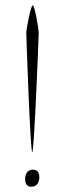

<svg xmlns="http://www.w3.org/2000/svg" viewBox="-20 -688 238 724"><path d="M79.1 -564.9C79.1 -552.2 94.2 -113.8 101.6 -113.8C108.9 -113.8 126 -552.2 126 -564.9C126 -577.6 110.8 -668 103.5 -668C96.2 -668 79.1 -577.6 79.1 -564.9ZM74.7 -14.2C74.7 -2 77.1 16.1 98.1 16.1C117.2 16.1 124 2 126 -3.9C127.4 -8.3 128.4 -13.7 128.4 -18.6C128.4 -30.8 125.5 -48.3 104.5 -48.3C85.4 -48.3 79.1 -34.2 77.1 -28.3C75.7 -23.9 74.7 -19 74.7 -14.2Z"/></svg>

Font: WireWyrm
Style: Light
Weight: 200
Version: Version 001.000